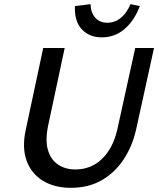

<svg xmlns="http://www.w3.org/2000/svg" viewBox="-20 -888 758 920"><path d="M319 12Q241 12 185.5 -22Q130 -56 107.5 -118Q85 -180 103 -264L187 -658H290L211 -288Q196 -217 209.5 -170Q223 -123 258 -99.5Q293 -76 341 -76Q417 -76 469.5 -127.5Q522 -179 542 -267L628 -658H718L633 -271Q615 -189 573 -125Q531 -61 467.5 -24.5Q404 12 319 12ZM468 -709Q408 -709 372 -747.5Q336 -786 339 -859L414 -868Q414 -830 435.5 -804.5Q457 -779 494 -779Q530 -779 559 -802.5Q588 -826 605 -868L650 -859Q624 -790 577.5 -749.5Q531 -709 468 -709Z"/></svg>

Font: Ysabeau SemiBold
Style: Italic
Weight: 600
Italic angle: -12°
Designer: Christian Thalmann (Catharsis Fonts)
Version: Version 2.002